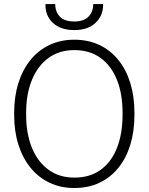

<svg xmlns="http://www.w3.org/2000/svg" viewBox="-20 -917 736 947"><path d="M346.7 10.3Q279.3 10.3 224.6 -15.6Q169.9 -41.5 130.9 -89.4Q91.8 -137.2 70.8 -203.4Q49.8 -269.5 49.8 -350.6V-359.9Q49.8 -440.9 70.6 -507.1Q91.3 -573.2 130.4 -621.3Q169.4 -669.4 224.1 -695.3Q278.8 -721.2 346.2 -721.2Q415 -721.2 470 -695.3Q524.9 -669.4 563.7 -621.3Q602.5 -573.2 622.8 -507.1Q643.1 -440.9 643.1 -359.9V-350.6Q643.1 -269.5 622.8 -203.4Q602.5 -137.2 564 -89.4Q525.4 -41.5 470.5 -15.6Q415.5 10.3 346.7 10.3ZM346.7 -41Q423.8 -41 476.8 -79.6Q529.8 -118.2 557.1 -188Q584.5 -257.8 584.5 -350.6V-360.8Q584.5 -453.6 556.9 -522.9Q529.3 -592.3 476.1 -631.1Q422.9 -669.9 346.2 -669.9Q272.5 -669.9 219.2 -631.1Q166 -592.3 137.5 -522.7Q108.9 -453.1 108.9 -360.8V-350.6Q108.9 -257.8 137.5 -188Q166 -118.2 219.5 -79.6Q272.9 -41 346.7 -41ZM346.7 -768.6Q279.8 -768.6 241.7 -803.5Q203.6 -838.4 204.1 -894L205.1 -897H252.4Q252.4 -858.9 275.1 -835Q297.9 -811 346.7 -811Q393.6 -811 416.7 -835.2Q439.9 -859.4 439.9 -897H487.8L488.8 -894Q488.3 -838.4 450.4 -803.5Q412.6 -768.6 346.7 -768.6Z"/></svg>

Font: Roboto Slab LO Light
Style: Regular
Weight: 300
Designer: Google
Version: Version 2.000